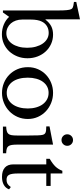

<svg xmlns="http://www.w3.org/2000/svg" viewBox="572 -1444 881 2068"><g transform="rotate(90 1013.0 -409.5)"><path d="M189 -209Q189 -171 200 -139.5Q211 -108 230.5 -85.5Q250 -63 277.5 -50Q305 -37 337 -37Q371 -37 400 -53Q429 -69 449.5 -98.5Q470 -128 481.5 -169.5Q493 -211 493 -262Q493 -313 481 -355.5Q469 -398 448 -428.5Q427 -459 397.5 -476Q368 -493 333 -493Q291 -493 259.5 -473.5Q228 -454 211 -419Q189 -376 189 -298ZM187 -459H191Q223 -501 261.5 -520.5Q300 -540 351 -540Q405 -540 451.5 -519Q498 -498 532.5 -461Q567 -424 586.5 -373.5Q606 -323 606 -265Q606 -206 586 -155.5Q566 -105 531.5 -68Q497 -31 450 -10Q403 11 348 11Q291 11 241.5 -10Q192 -31 160 -67L113 0H91V-604Q91 -706 78 -733Q75 -740 71 -744.5Q67 -749 59 -752.5Q51 -756 37 -759Q23 -762 -1 -765V-790L187 -830Z M979 -540Q1036 -540 1087 -519.5Q1138 -499 1176.5 -463Q1215 -427 1237.5 -377Q1260 -327 1260 -269Q1260 -208 1237.5 -157Q1215 -106 1176.5 -69Q1138 -32 1087 -11Q1036 10 979 10Q923 10 872.5 -10.5Q822 -31 784 -68Q746 -105 724 -156Q702 -207 702 -269Q702 -328 724 -378Q746 -428 784 -464Q822 -500 872.5 -520Q923 -540 979 -540ZM979 -492Q941 -492 911 -476Q881 -460 859.5 -430.5Q838 -401 826.5 -359.5Q815 -318 815 -268Q815 -216 826.5 -174Q838 -132 859.5 -102.5Q881 -73 911 -57Q941 -41 979 -41Q1017 -41 1048 -57Q1079 -73 1101 -103Q1123 -133 1135 -175Q1147 -217 1147 -268Q1147 -317 1135 -358.5Q1123 -400 1101 -429.5Q1079 -459 1048 -475.5Q1017 -492 979 -492Z M1536 -159Q1536 -120 1539.5 -96.5Q1543 -73 1553 -59.5Q1563 -46 1581 -41Q1599 -36 1629 -35V0H1342V-35Q1372 -36 1391 -41.5Q1410 -47 1420.5 -59.5Q1431 -72 1434.5 -94.5Q1438 -117 1438 -152V-280Q1438 -338 1436.5 -375.5Q1435 -413 1431 -427Q1426 -450 1408 -458.5Q1390 -467 1340 -467V-502L1536 -540ZM1425 -693Q1425 -719 1443 -737Q1461 -755 1487 -755Q1513 -755 1531 -737Q1549 -719 1549 -693Q1549 -667 1531 -649Q1513 -631 1487 -631Q1461 -631 1443 -649Q1425 -667 1425 -693Z M1689 -467V-504Q1743 -535 1772.5 -566Q1802 -597 1818 -640H1847V-514H1981V-467H1847V-163Q1847 -128 1850.5 -104Q1854 -80 1862 -65.5Q1870 -51 1883 -45Q1896 -39 1916 -39Q1941 -39 1958.5 -49.5Q1976 -60 1993 -85L2018 -66Q2004 -29 1969.5 -9.5Q1935 10 1884 10Q1818 10 1783.5 -21Q1749 -52 1749 -112V-467Z"/></g></svg>

Font: SVN-Libre Baskerville
Style: Regular
Weight: 400
Designer: Pablo Impallari, Rodrigo Fuenzalida
Foundry: Pablo Impallari, Rodrigo Fuenzalida
Version: Version 1.000; ttfautohint (v1.8.4)